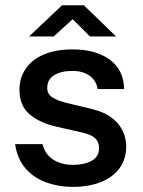

<svg xmlns="http://www.w3.org/2000/svg" viewBox="-20 -720 558 750"><path d="M263.5 10Q209.5 10 161.2 -7.2Q113 -24.5 80.2 -61.5Q47.5 -98.5 39 -157H146Q153 -128.5 170.8 -110.5Q188.5 -92.5 213 -84.2Q237.5 -76 263 -76Q309.5 -76 338.2 -92Q367 -108 367 -141.5Q367 -166 351 -180.5Q335 -195 300 -202.5L201.5 -225Q136 -239.5 96.2 -273Q56.5 -306.5 56 -367.5Q55.5 -413.5 79 -449.5Q102.5 -485.5 149 -506.2Q195.5 -527 264 -527Q354.5 -527 409 -486.8Q463.5 -446.5 465 -372H361.5Q356 -405.5 330 -424.2Q304 -443 262.5 -443Q219.5 -443 192 -426.5Q164.5 -410 164.5 -376Q164.5 -352.5 185.5 -339Q206.5 -325.5 248.5 -316L341.5 -293.5Q381.5 -283.5 407 -266.5Q432.5 -249.5 447 -229.2Q461.5 -209 467.2 -187.8Q473 -166.5 473 -148.5Q473 -98.5 447.2 -63.2Q421.5 -28 374.5 -9Q327.5 10 263.5 10ZM331.5 -577.5 264 -645 189.5 -577.5H93.5L222.5 -699.5H307.5L433.5 -577.5Z"/></svg>

Font: Public Sans SemiBold
Style: Regular
Weight: 600
Designer: The Public Sans Project Authors: Dan O. Williams and USWDS (Libre Franklin designed by Pablo Impallari and Rodrigo Fuenz
Version: Version 1.007